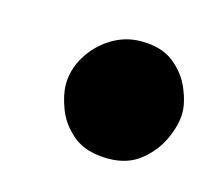

<svg xmlns="http://www.w3.org/2000/svg" viewBox="-44 -509 326 286"><g transform="rotate(15 119.0 -366.0)"><path d="M51.8 -366.2Q51.8 -389.2 64.5 -409.9Q77.1 -430.7 98.1 -443.8Q119.1 -457 144 -457Q175.8 -457 194.6 -441.9Q213.4 -426.8 221.9 -406.2Q230.5 -385.7 230.5 -369.6Q230.5 -351.6 220.5 -329.3Q210.4 -307.1 190.7 -291.3Q170.9 -275.4 141.6 -275.4Q106.9 -275.4 87.4 -291.5Q67.9 -307.6 59.8 -328.9Q51.8 -350.1 51.8 -366.2Z"/></g></svg>

Font: Mikhak-DS1-FD ExtraBold
Style: Regular
Weight: 800
Designer: Amin Abedi
Version: Version 3.2